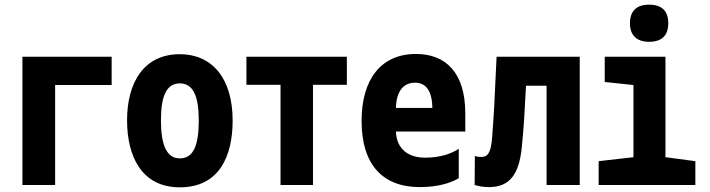

<svg xmlns="http://www.w3.org/2000/svg" viewBox="-20 -792 3040 822"><path d="M76 0H216V-428H458V-549H76Z M750 10C921 10 976 -127 976 -276C976 -458 887 -560 750 -560C596 -560 524 -439 524 -277C524 -123 586 10 750 10ZM750 -114C694 -114 669 -170 669 -277C669 -383 694 -435 750 -435C806 -435 831 -382 831 -277C831 -169 808 -114 750 -114Z M1181 0H1320V-429H1465V-549H1035V-429H1181Z M1777 9C1858 9 1912 -10 1944 -29V-155C1914 -135 1867 -117 1800 -117C1729 -117 1678 -153 1675 -229H1972V-307C1972 -480 1889 -561 1761 -561C1610 -561 1528 -451 1528 -274C1528 -91 1615 9 1777 9ZM1675 -330C1677 -403 1708 -438 1757 -438C1802 -438 1830 -405 1831 -330Z M2074 9C2165 9 2203 -50 2214 -162C2223 -249 2226 -313 2232 -425H2320V0H2462V-549H2106C2098 -366 2094 -295 2087 -205C2082 -135 2067 -120 2040 -120C2029 -120 2022 -121 2013 -124L2012 0C2032 6 2052 9 2074 9Z M2759 -613C2815 -613 2841 -642 2841 -692C2841 -745 2814 -772 2759 -772C2705 -772 2677 -745 2677 -692C2677 -640 2707 -613 2759 -613ZM2543 0H2957V-102L2829 -119V-549H2569V-441L2692 -428V-119L2543 -102Z"/></svg>

Font: Noto Sans Mono ExtraCondensed ExtraBold
Style: Regular
Weight: 800
Width: 2
Designer: Monotype Design Team
Foundry: Monotype Imaging Inc.
Version: Version 2.014